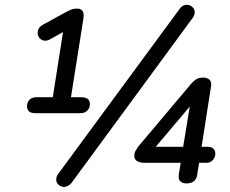

<svg xmlns="http://www.w3.org/2000/svg" viewBox="-20 -743 938 782"><path d="M124 -282Q90 -282 90 -310Q90 -326 100 -336.5Q110 -347 128 -347H195L241 -640L288 -641L186 -584Q169 -574 155.5 -578.5Q142 -583 136.5 -595Q131 -607 135 -620.5Q139 -634 156 -643L249 -694Q259 -699 269 -703.5Q279 -708 292 -708Q308 -708 314 -701Q320 -694 320.5 -685Q321 -676 320 -669L269 -347H311Q346 -347 346 -319Q346 -303 335.5 -292.5Q325 -282 308 -282ZM272 1Q263 12 252.5 16Q242 20 232 17Q222 14 215.5 6.5Q209 -1 209 -12.5Q209 -24 218 -36L711 -706Q719 -718 730 -721.5Q741 -725 750.5 -722Q760 -719 766.5 -711.5Q773 -704 773 -692.5Q773 -681 764 -669ZM740 4Q723 4 714.5 -4.5Q706 -13 708 -31L716 -80H568Q551 -80 539 -86.5Q527 -93 527 -109Q527 -120 532 -128.5Q537 -137 543 -146L757 -400Q766 -411 777.5 -419Q789 -427 807 -427Q826 -427 834.5 -417Q843 -407 839 -388L801 -145H829Q840 -145 848.5 -138Q857 -131 857 -117Q857 -104 847.5 -92Q838 -80 822 -80H791L783 -30Q780 -13 769 -4.5Q758 4 740 4ZM726 -145 758 -340H779L599 -127L598 -145Z"/></svg>

Font: Nunito Medium
Style: Italic
Weight: 500
Designer: Vernon Adams
Foundry: Vernon Adams
Version: Version 3.601